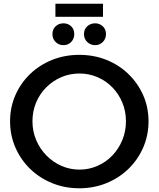

<svg xmlns="http://www.w3.org/2000/svg" viewBox="-20 -1001 850 1029"><path d="M405 -707Q483 -707 550.5 -680Q618 -653 668.5 -604Q719 -555 747.5 -490.5Q776 -426 776 -351Q776 -276 747.5 -210.5Q719 -145 668.5 -96Q618 -47 550.5 -19.5Q483 8 405 8Q327 8 259.5 -19.5Q192 -47 141.5 -96Q91 -145 62.5 -210.5Q34 -276 34 -351Q34 -426 62.5 -491Q91 -556 141.5 -604.5Q192 -653 259.5 -680Q327 -707 405 -707ZM406 -607Q354 -607 308.5 -587.5Q263 -568 228 -533Q193 -498 173.5 -451.5Q154 -405 154 -351Q154 -297 174 -250Q194 -203 229 -167.5Q264 -132 309.5 -112Q355 -92 406 -92Q457 -92 502.5 -112Q548 -132 582 -167.5Q616 -203 635.5 -250Q655 -297 655 -351Q655 -405 635.5 -451.5Q616 -498 582 -533Q548 -568 502.5 -587.5Q457 -607 406 -607ZM320 -876Q345 -876 361.5 -860Q378 -844 378 -818Q378 -793 361.5 -776Q345 -759 320 -759Q295 -759 278 -776Q261 -793 261 -818Q261 -844 278 -860Q295 -876 320 -876ZM490 -876Q514 -876 531 -860Q548 -844 548 -818Q548 -793 531 -776Q514 -759 490 -759Q465 -759 447.5 -776Q430 -793 430 -818Q430 -844 447.5 -860Q465 -876 490 -876ZM277 -981H532V-911H277Z"/></svg>

Font: Alexandria
Style: Regular
Weight: 400
Designer: Mohamed Gaber
Foundry: Kief Type Foundry
Version: Version 5.100